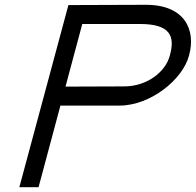

<svg xmlns="http://www.w3.org/2000/svg" viewBox="-20 -760 816 800"><path d="M252.9 -399.1 322.8 -660H566.8C688.6 -659 710.4 -610 687.7 -529C670.5 -461 593.2 -400 497.2 -400ZM231.7 -320H475.7C476.3 -320 476.9 -320 477.5 -320C606.7 -320 741.8 -428.5 767.7 -529C796.9 -634 751.3 -740 588.3 -740L305 -739H265L254.3 -699L71.4 -20L60.6 20H140.6L151.4 -20Z"/></svg>

Font: Nordica Advanced
Style: RegularObl
Weight: 300
Version: Version 1.07